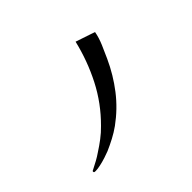

<svg xmlns="http://www.w3.org/2000/svg" viewBox="-125 -970 1250 1250"><g transform="rotate(-45 500.0 -345.0)"><path d="M790 -644 656 -689Q622 -546 556 -417Q490 -288 385 -184Q355 -153 320 -126.5Q285 -100 249 -77Q226 -61 201.5 -47.5Q177 -34 151 -21Q146 -19 141 -16Q138 -15 138 -10Q138 -3 143 -2Q148 -1 153 -1Q171 -1 198.5 -7Q226 -13 254 -22Q282 -31 299 -38Q338 -55 376 -75Q414 -95 449 -120Q541 -187 608.5 -274.5Q676 -362 723 -465Q742 -506 762 -553Q782 -600 790 -644Z"/></g></svg>

Font: UoqMunThenKhung
Style: Regular
Weight: 400
Designer: Font-Kai, 金井和夫, 宇文滿月
Foundry: Kazuo Kanai, Moonlit Owen
Version: Version 1.197